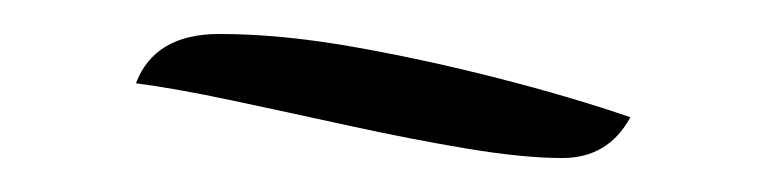

<svg xmlns="http://www.w3.org/2000/svg" viewBox="-20 -513 451 113"><path d="M311 -420Q288 -420 255 -425.5Q222 -431 185.5 -439Q149 -447 116 -454Q83 -461 60 -464Q71 -493 109 -493Q145 -493 187.5 -485.5Q230 -478 273 -467Q316 -456 351 -444Q338 -420 311 -420Z"/></svg>

Font: Dancing Script SemiBold
Style: Regular
Weight: 600
Designer: Pablo Impallari
Foundry: Pablo Impallari
Version: Version 2.001